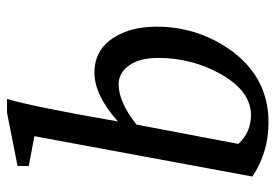

<svg xmlns="http://www.w3.org/2000/svg" viewBox="-139 -637 785 547"><g transform="rotate(-90 253.5 -363.5)"><path d="M451 -310Q451 -196 387 -103Q309 9 178 9Q93 9 24 -37L139 -658L54 -674V-706L206 -736H245Q222 -657 181 -420Q256 -487 320 -487Q386 -487 421 -430Q451 -382 451 -310ZM362 -306Q362 -364 336 -394Q316 -418 287 -418Q236 -418 172 -367L117 -77Q150 -41 199 -41Q268 -41 317 -129Q362 -210 362 -306Z"/></g></svg>

Font: Apparatus SIL
Style: Italic
Weight: 400
Italic angle: -11°
Version: Version 1.0